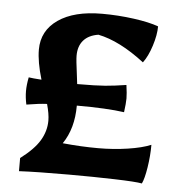

<svg xmlns="http://www.w3.org/2000/svg" viewBox="-44 -577 600 625"><g transform="rotate(5 256.0 -264.5)"><path d="M462 -123Q462 -87 456 -49Q450 -11 442 5Q422 1 352 -1Q282 -3 203 -3Q99 -3 40 0V-43Q84 -76 102.5 -107Q121 -138 121 -172Q121 -194 112 -226Q87 -225 45 -218Q40 -241 40 -262Q40 -282 45 -307Q57 -305 87 -303Q70 -360 70 -400Q70 -462 122 -498Q174 -534 265 -534Q318 -534 369 -527Q420 -520 450 -509Q450 -481 438.5 -445Q427 -409 411 -388Q329 -451 259 -465Q227 -460 210.5 -441Q194 -422 194 -391Q194 -376 200 -332L204 -299H208Q265 -299 295.5 -301.5Q326 -304 364 -310Q368 -282 368 -266Q368 -251 364 -221Q308 -229 209 -229Q209 -154 174 -103Q234 -97 290 -97Q340 -97 386.5 -104Q433 -111 462 -123Z"/></g></svg>

Font: Mirza SemiBold
Style: Regular
Weight: 600
Designer: Arabic design by Kourosh Beigpour, Latin design by Eduardo Tunni, engineering by Lasse Fister
Version: Version 1.0010g